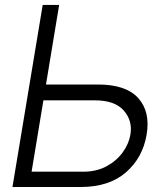

<svg xmlns="http://www.w3.org/2000/svg" viewBox="-20 -747 663 767"><path d="M163.7 -409.4H369.7Q483 -409.8 532.1 -355.3Q581.3 -300.8 565.7 -208.8Q550.1 -116.8 483 -58.4Q415.8 0 302.6 0H29.8L150.6 -727.3H216.3ZM153.4 -346.2 106.2 -61.1H312.9Q365.4 -61.1 405.5 -82.7Q445.7 -104.4 470.3 -138.5Q495 -172.6 501.1 -210.2Q509.9 -265.3 474.3 -305.6Q438.6 -345.9 359.7 -346.2Z"/></svg>

Font: Inter UI Light
Style: Italic
Weight: 300
Italic angle: 9.39999°
Designer: Rasmus Andersson
Foundry: rsms
Version: 3.2;8d6f07862